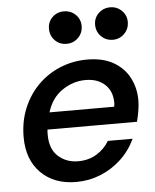

<svg xmlns="http://www.w3.org/2000/svg" viewBox="-53 -768 667 825"><g transform="rotate(-5 281.0 -355.5)"><path d="M243 12Q148 12 91 -45Q34 -102 34 -199Q34 -268 58 -325Q82 -382 123.5 -423Q165 -464 219.5 -486Q274 -508 334 -508Q403 -508 448.5 -481.5Q494 -455 516.5 -411Q539 -367 539 -315Q539 -293 534.5 -267.5Q530 -242 525 -223H139Q138 -217 138 -211.5Q138 -206 138 -200Q138 -139 173 -107.5Q208 -76 259 -76Q304 -76 338.5 -97Q373 -118 393 -152H500Q476 -101 436.5 -64.5Q397 -28 347.5 -8Q298 12 243 12ZM154 -296H433Q434 -301 434.5 -305Q435 -309 435 -312Q435 -363 403.5 -392Q372 -421 320 -421Q267 -421 220 -389.5Q173 -358 154 -296ZM453 -583Q423 -583 402.5 -603.5Q382 -624 382 -654Q382 -683 402.5 -703Q423 -723 453 -723Q482 -723 502.5 -703Q523 -683 523 -654Q523 -624 502.5 -603.5Q482 -583 453 -583ZM253 -583Q223 -583 203 -603.5Q183 -624 183 -654Q183 -683 203 -703Q223 -723 253 -723Q283 -723 303.5 -703Q324 -683 324 -654Q324 -624 303.5 -603.5Q283 -583 253 -583Z"/></g></svg>

Font: Rethink Sans Medium
Style: Italic
Weight: 500
Italic angle: -10°
Designer: The Rethink Sans project authors (Hans Thiessen). DM Sans designed by Colophon Foundry.
Foundry: Rethink Communications LLC
Version: Version 1.001